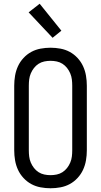

<svg xmlns="http://www.w3.org/2000/svg" viewBox="-20 -998 540 1026"><path d="M250 8Q223 8 196.5 3Q170 -2 147 -14.5Q124 -27 105.5 -47Q87 -67 76 -91Q65 -115 60.5 -141.5Q56 -168 56 -195V-540Q56 -567 60.5 -593.5Q65 -620 76 -644Q87 -668 105.5 -688Q124 -708 147 -720.5Q170 -733 196.5 -738Q223 -743 250 -743Q277 -743 303.5 -738Q330 -733 353 -720.5Q376 -708 394.5 -688Q413 -668 424 -644Q435 -620 439.5 -593.5Q444 -567 444 -540V-195Q444 -168 439.5 -141.5Q435 -115 424 -91Q413 -67 394.5 -47Q376 -27 353 -14.5Q330 -2 303.5 3Q277 8 250 8ZM250 -62Q267 -62 283.5 -65.5Q300 -69 314 -78Q328 -87 338.5 -100.5Q349 -114 355.5 -129.5Q362 -145 364 -161.5Q366 -178 366 -195V-540Q366 -557 364 -573.5Q362 -590 355.5 -605.5Q349 -621 338.5 -634.5Q328 -648 314 -657Q300 -666 283.5 -669.5Q267 -673 250 -673Q233 -673 216.5 -669.5Q200 -666 186 -657Q172 -648 161.5 -634.5Q151 -621 144.5 -605.5Q138 -590 136 -573.5Q134 -557 134 -540V-195Q134 -178 136 -161.5Q138 -145 144.5 -129.5Q151 -114 161.5 -100.5Q172 -87 186 -78Q200 -69 216.5 -65.5Q233 -62 250 -62ZM261 -796 133 -932 192 -978 308 -834Z"/></svg>

Font: Iosevka srxl
Style: Regular
Weight: 400
Monospace: yes
Designer: Belleve Invis
Foundry: Belleve Invis
Version: Version 33.0.1; ttfautohint (v1.8.3)